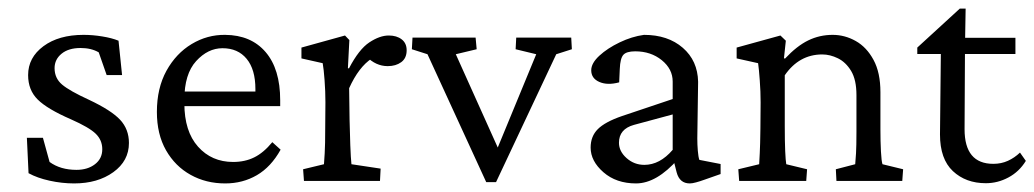

<svg xmlns="http://www.w3.org/2000/svg" viewBox="-20 -424 2424 450"><path d="M153.8 5.9Q125 5.9 96.2 -0.5Q67.4 -6.8 46.9 -18.1L43 -101.1H80.6L96.2 -44.4Q121.6 -25.9 159.2 -25.9Q185.5 -25.9 202.6 -39.1Q219.7 -52.2 219.7 -74.2Q219.7 -95.7 204.3 -110.6Q189 -125.5 146 -144.5Q90.8 -168.5 68.4 -190.7Q45.9 -212.9 45.9 -248Q45.9 -289.1 81.8 -315.7Q117.7 -342.3 175.8 -342.3Q197.3 -342.3 219.7 -338.6Q242.2 -335 257.8 -328.6L266.1 -248H230L211.4 -301.3Q193.8 -311.5 168.9 -311.5Q140.6 -311.5 124.3 -298.1Q107.9 -284.7 107.9 -264.2Q107.9 -240.7 125.5 -225.8Q143.1 -210.9 189 -189.9Q240.7 -165.5 261.5 -143.3Q282.2 -121.1 282.2 -88.9Q282.2 -46.9 245.6 -20.5Q209 5.9 153.8 5.9Z M507.8 5.9Q462.9 5.9 426.8 -14.2Q390.6 -34.2 369.1 -71.8Q347.7 -109.4 347.7 -161.6Q347.7 -217.3 370.1 -258.1Q392.6 -298.8 429.2 -320.8Q465.8 -342.8 507.8 -342.3Q568.4 -341.8 602.5 -302Q636.7 -262.2 636.7 -189V-175.3H395V-209.5H587.4L578.6 -199.7V-215.3Q578.6 -261.2 558.1 -286.1Q537.6 -311 501.5 -311Q467.3 -311 439.7 -280.8Q412.1 -250.5 412.1 -190.4V-181.6Q412.1 -116.2 444.1 -80.3Q476.1 -44.4 526.4 -44.4Q554.2 -44.4 575.9 -55.2Q597.7 -65.9 618.2 -90.8L637.7 -73.2Q615.2 -32.7 582 -13.4Q548.8 5.9 507.8 5.9Z M692.4 0 690.4 -27.3 739.3 -39.1Q739.7 -44.9 741 -64.7Q742.2 -84.5 742.2 -123L742.7 -184.6Q742.7 -210.4 740.7 -236.3Q738.8 -262.2 736.3 -275.9L686.5 -287.1V-312.5L788.6 -340.8L798.8 -330.1L795.4 -264.2L797.9 -263.7Q821.3 -308.6 845.7 -324.7Q870.1 -340.8 891.1 -340.8Q909.7 -340.8 921.4 -331.8Q933.1 -322.8 933.1 -306.2Q933.1 -287.6 920.4 -278.3Q907.7 -269 888.7 -269Q860.8 -269 838.4 -292L851.6 -287.1Q820.8 -267.1 798.3 -217.3L799.3 -143.6Q799.8 -114.7 801 -83.7Q802.2 -52.7 803.7 -39.1L872.1 -28.8L870.6 0Z M1119.6 2.9 981.9 -296.9 945.3 -308.6 946.8 -335.9H1094.7L1097.2 -308.6L1048.3 -296.9L1157.2 -54.7L1136.7 -54.2L1236.8 -296.9L1188.5 -308.6L1189.9 -335.9H1318.8L1320.3 -308.6L1283.7 -296.9L1142.6 2.9Z M1470.7 5.9Q1424.3 5.9 1394.3 -20.3Q1364.3 -46.4 1364.3 -78.1Q1364.3 -104.5 1381.1 -121.3Q1397.9 -138.2 1437.5 -151.9L1556.6 -191.9V-232.9Q1556.6 -262.2 1531 -283Q1505.4 -303.7 1468.8 -303.7Q1448.2 -303.7 1440.9 -295.4Q1433.6 -287.1 1432.6 -262.2L1431.2 -231Q1403.8 -223.6 1384.8 -231.9Q1365.7 -240.2 1365.7 -259.3Q1365.7 -275.9 1384.8 -293.5Q1403.8 -311 1432.4 -324.7Q1460.9 -338.4 1489.3 -342.3Q1545.4 -342.3 1580.3 -312Q1615.2 -281.7 1616.2 -232.4L1614.3 -99.6Q1614.3 -85.4 1615.5 -70.8Q1616.7 -56.2 1619.1 -49.3L1668.9 -39.6V-16.1L1631.3 -2.9Q1620.6 1 1611.6 3.4Q1602.5 5.9 1596.7 5.9Q1572.8 5.9 1565.9 -20L1558.1 -50.8L1569.3 -51.3Q1519 5.9 1470.7 5.9ZM1490.2 -37.6Q1526.4 -37.6 1556.6 -72.8V-155.8L1465.8 -131.3Q1430.7 -121.6 1430.7 -89.4Q1430.7 -69.3 1448.5 -53.5Q1466.3 -37.6 1490.2 -37.6Z M1712.4 0 1710.4 -27.3 1759.3 -39.1Q1759.8 -46.9 1760.7 -65.2Q1761.7 -83.5 1762.2 -123L1762.7 -184.1Q1762.7 -209.5 1760.7 -235.8Q1758.8 -262.2 1756.8 -275.9L1706.5 -287.1V-312.5L1809.1 -340.8L1821.8 -328.6L1817.4 -287.6L1819.8 -286.6Q1847.7 -316.4 1874.3 -329.3Q1900.9 -342.3 1931.6 -342.3Q1960 -342.3 1985.6 -327.9Q2011.2 -313.5 2027.3 -283.7Q2043.5 -253.9 2043.5 -208V-121.1Q2043.5 -92.3 2044.7 -69.3Q2045.9 -46.4 2048.3 -39.1L2096.7 -27.3L2094.7 0H1940.4L1939 -27.3L1984.4 -39.1Q1985.4 -47.9 1986.3 -64.7Q1987.3 -81.5 1987.3 -115.2V-201.2Q1987.3 -236.8 1974.9 -257.6Q1962.4 -278.3 1943.8 -287.4Q1925.3 -296.4 1907.2 -296.4Q1853 -296.4 1819.3 -247.6V-128.9Q1819.3 -92.3 1820.3 -69.8Q1821.3 -47.4 1822.8 -39.1L1871.6 -27.3L1869.6 0Z M2384.3 -46.9Q2368.7 -21.5 2343.5 -8.1Q2318.4 5.4 2290.5 5.4Q2243.7 5.4 2213.4 -22.9Q2183.1 -51.3 2183.1 -108.9L2185.1 -297.4H2129.9V-312.5L2229.5 -403.8H2243.2L2241.7 -315.4L2240.7 -121.1Q2240.7 -40 2308.1 -40Q2326.7 -40 2342.3 -47.1Q2357.9 -54.2 2370.6 -66.4ZM2214.8 -297.4V-335.4H2359.9V-297.4Z"/></svg>

Font: Lateef Light
Style: Regular
Weight: 300
Designer: SIL International
Foundry: SIL International
Version: Version 4.200